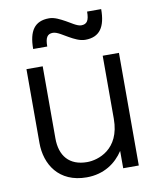

<svg xmlns="http://www.w3.org/2000/svg" viewBox="-83 -795 718 873"><g transform="rotate(-10 275.5 -359.0)"><path d="M137 -187V-520H62V-179C62 -81 118 12 247 12C327 12 383 -28 417 -80V0H489V-520H414V-229C414 -86 310 -56 261 -56C178 -56 137 -107 137 -187ZM108 -605H173C173 -646 183 -662 209 -662C229 -662 257 -641 276 -631C299 -618 324 -605 349 -605C416 -605 444 -648 444 -730H379C379 -689 369 -673 342 -673C323 -673 295 -694 276 -704C252 -717 228 -730 203 -730C136 -730 108 -688 108 -605Z"/></g></svg>

Font: Aspekta 350
Style: Regular
Weight: 350
Designer: Ivo Dolenc
Version: Version 2.000